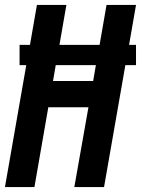

<svg xmlns="http://www.w3.org/2000/svg" viewBox="-34 -755 569 775"><path d="M-14 0 72 -492H45V-574H87L115 -735H234L206 -574H368L396 -735H515L487 -574H515V-492H472L386 0H266L323 -322H161L105 0ZM180 -428H342L353 -492H191Z"/></svg>

Font: Iosevka SS08
Style: Bold Italic
Weight: 700
Italic angle: -10°
Monospace: yes
Designer: Belleve Invis
Foundry: Belleve Invis
Version: 2.1.0; ttfautohint (v1.8.2)